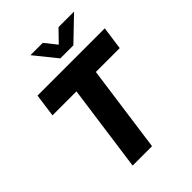

<svg xmlns="http://www.w3.org/2000/svg" viewBox="-259 -1060 1189 1189"><g transform="rotate(-45 335.0 -465.5)"><path d="M473 -931 397 -853 335 -931H227L344 -786H458L609 -931ZM60 -571H270L191 0H361L440 -571H649L670 -723H81Z"/></g></svg>

Font: United Sans ExtraBold
Style: Italic
Weight: 800
Italic angle: -8°
Designer: Pablo Impallari, Rodrigo Fuenzalida (Modified by Dan O. Williams)
Version: Version 1.000;PS 001.000;hotconv 1.0.88;makeotf.lib2.5.64775